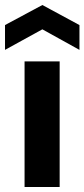

<svg xmlns="http://www.w3.org/2000/svg" viewBox="-33 -746 337 766"><path d="M65 0V-501H205V0ZM-13 -547V-646L136 -726L284 -646V-547L136 -629Z"/></svg>

Font: DM Sans 18pt ExtraBold
Style: Regular
Weight: 800
Designer: Colophon Foundry, Jonny Pinhorn
Foundry: Colophon Foundry
Version: Version 4.004;gftools[0.9.30]